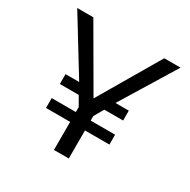

<svg xmlns="http://www.w3.org/2000/svg" viewBox="-159 -862 1005 1013"><g transform="rotate(30 343.5 -355.0)"><path d="M28.8 -710H127L341.8 -339.8L559.1 -710H658.2L454.1 -377H535.2V-316.9H420.9L387.2 -258.8V-231H536.1V-170.9H387.2V0H296.9V-170.9H149.9V-231H296.9V-261.2L265.1 -316.9H149.9V-377H232.9Z"/></g></svg>

Font: Raleway Medium
Style: Regular
Weight: 500
Designer: Matt McInerney, Pablo Impallari, Rodrigo Fuenzalida
Foundry: Matt McInerney, Pablo Impallari, Rodrigo Fuenzalida
Version: Version 3.000g; ttfautohint (v1.5) -l 8 -r 28 -G 28 -x 14 -D